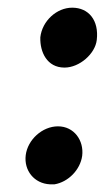

<svg xmlns="http://www.w3.org/2000/svg" viewBox="-20 -496 273 500"><path d="M85 -398C84 -361 102 -320 148 -320C187 -320 228 -356 232 -392C238 -443 211 -476 168 -476C128 -476 90 -442 85 -399ZM47 -92C42 -52 69 -18 110 -16H122C158 -22 189 -54 194 -90C199 -130 173 -167 131 -167C90 -167 52 -132 47 -92Z"/></svg>

Font: Hussar Pisanka
Style: BlkKur
Weight: 700
Designer: Robert Jablonski
Foundry: Cannot Into Space Fonts
Version: Version 1.070